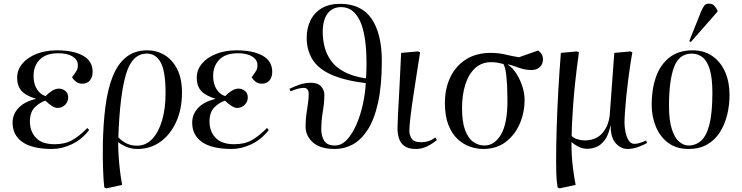

<svg xmlns="http://www.w3.org/2000/svg" viewBox="-20 -803 4068 1053"><path d="M266 14Q157 14 103 -24Q49 -62 49 -130Q49 -176 81 -210.5Q113 -245 175 -260V-262Q120 -279 97 -306Q74 -333 74 -376Q74 -420 102.5 -454Q131 -488 180.5 -507.5Q230 -527 292 -527Q383 -527 435.5 -497.5Q488 -468 488 -409Q488 -380 473 -362Q458 -344 432 -344Q410 -344 396.5 -355Q383 -366 375 -379Q392 -402 399.5 -414.5Q407 -427 407 -446Q407 -475 378.5 -493Q350 -511 300 -511Q232 -511 198 -476Q164 -441 164 -387Q164 -342 183 -313Q202 -284 230 -276Q244 -291 264 -304Q284 -317 303 -317Q323 -317 338.5 -304Q354 -291 354 -269Q354 -245 337 -228Q320 -211 296 -211Q281 -211 263 -223Q245 -235 229 -251Q198 -241 171 -214.5Q144 -188 144 -136Q144 -83 177 -47.5Q210 -12 280 -12Q338 -12 378 -35.5Q418 -59 459 -101L469 -90Q429 -38 374 -12Q319 14 266 14Z M563 230 552 225Q548 195 545.5 131Q543 67 544 -9Q546 -125 558.5 -220.5Q571 -316 598.5 -384.5Q626 -453 672.5 -490Q719 -527 788 -527Q839 -527 882 -501.5Q925 -476 951.5 -424.5Q978 -373 978 -295Q978 -204 946 -134Q914 -64 859 -25Q804 14 735 14Q702 14 676 3.5Q650 -7 629 -23H628Q628 9 630.5 50Q633 91 638 133Q643 175 650 211ZM731 -4Q780 -4 815 -41Q850 -78 869 -143Q888 -208 888 -292Q888 -412 861.5 -460.5Q835 -509 785 -509Q704 -509 670.5 -394.5Q637 -280 629 -50Q672 -4 731 -4Z M1251 14Q1142 14 1088 -24Q1034 -62 1034 -130Q1034 -176 1066 -210.5Q1098 -245 1160 -260V-262Q1105 -279 1082 -306Q1059 -333 1059 -376Q1059 -420 1087.5 -454Q1116 -488 1165.5 -507.5Q1215 -527 1277 -527Q1368 -527 1420.5 -497.5Q1473 -468 1473 -409Q1473 -380 1458 -362Q1443 -344 1417 -344Q1395 -344 1381.5 -355Q1368 -366 1360 -379Q1377 -402 1384.5 -414.5Q1392 -427 1392 -446Q1392 -475 1363.5 -493Q1335 -511 1285 -511Q1217 -511 1183 -476Q1149 -441 1149 -387Q1149 -342 1168 -313Q1187 -284 1215 -276Q1229 -291 1249 -304Q1269 -317 1288 -317Q1308 -317 1323.5 -304Q1339 -291 1339 -269Q1339 -245 1322 -228Q1305 -211 1281 -211Q1266 -211 1248 -223Q1230 -235 1214 -251Q1183 -241 1156 -214.5Q1129 -188 1129 -136Q1129 -83 1162 -47.5Q1195 -12 1265 -12Q1323 -12 1363 -35.5Q1403 -59 1444 -101L1454 -90Q1414 -38 1359 -12Q1304 14 1251 14Z M1817 14Q1736 14 1696 -22Q1656 -58 1656 -108Q1656 -155 1664.5 -204.5Q1673 -254 1673 -288Q1673 -323 1642 -321Q1628 -320 1612.5 -316Q1597 -312 1574 -302L1568 -316Q1592 -328 1622 -338.5Q1652 -349 1686 -349Q1723 -349 1741 -329Q1759 -309 1759 -282Q1759 -243 1750.5 -192Q1742 -141 1742 -95Q1742 -57 1758 -31Q1774 -5 1817 -5Q1853 -5 1882.5 -36.5Q1912 -68 1934.5 -119.5Q1957 -171 1970 -230.5Q1983 -290 1986 -347Q1866 -362 1795 -394.5Q1724 -427 1693 -478Q1662 -529 1662 -596Q1662 -647 1682 -689.5Q1702 -732 1743 -757Q1784 -782 1845 -782Q1962 -782 2018 -700Q2074 -618 2074 -469Q2074 -333 2053.5 -240.5Q2033 -148 1997 -92Q1961 -36 1915 -11Q1869 14 1817 14ZM1987 -373Q1989 -393 1989.5 -416Q1990 -439 1990 -456Q1990 -611 1954.5 -687.5Q1919 -764 1851 -764Q1803 -764 1776.5 -728.5Q1750 -693 1750 -627Q1750 -587 1760 -546.5Q1770 -506 1795 -470.5Q1820 -435 1867 -409.5Q1914 -384 1987 -373Z M2261 14Q2218 14 2196.5 -3Q2175 -20 2167.5 -46Q2160 -72 2160 -99Q2160 -120 2163 -180.5Q2166 -241 2171 -327.5Q2176 -414 2180 -513L2273 -521L2284 -516Q2276 -465 2266 -401.5Q2256 -338 2246.5 -275Q2237 -212 2231 -161Q2225 -110 2225 -84Q2225 -63 2237.5 -43Q2250 -23 2290 -23Q2307 -23 2325 -27.5Q2343 -32 2368 -49L2376 -35Q2351 -14 2322 0Q2293 14 2261 14Z M2630 14Q2594 14 2557 1Q2520 -12 2489 -41Q2458 -70 2439 -118.5Q2420 -167 2420 -239Q2420 -316 2449 -378Q2478 -440 2534.5 -476.5Q2591 -513 2672 -513Q2713 -513 2751 -504Q2789 -495 2826 -489L2931 -526Q2946 -515 2952 -503Q2958 -491 2958 -480Q2958 -451 2940.5 -435Q2923 -419 2895 -419Q2870 -419 2850.5 -424Q2831 -429 2811.5 -436.5Q2792 -444 2766 -450V-448Q2791 -432 2811.5 -400Q2832 -368 2844.5 -330Q2857 -292 2857 -256Q2857 -186 2830.5 -124.5Q2804 -63 2753.5 -24.5Q2703 14 2630 14ZM2637 -5Q2692 -5 2727.5 -65Q2763 -125 2763 -249Q2763 -283 2761.5 -323Q2760 -363 2755.5 -398.5Q2751 -434 2741 -452Q2722 -457 2707.5 -459.5Q2693 -462 2673 -462Q2622 -462 2586.5 -430Q2551 -398 2532.5 -341Q2514 -284 2514 -210Q2514 -134 2531 -89Q2548 -44 2576 -24.5Q2604 -5 2637 -5Z M3049 230 3038 225Q3032 185 3031 150Q3030 115 3030 78Q3030 -2 3033 -101Q3036 -200 3042 -306Q3048 -412 3056 -513L3144 -521L3155 -516Q3132 -350 3123.5 -229Q3115 -108 3115 -57Q3128 -45 3147.5 -39Q3167 -33 3186 -33Q3252 -33 3287 -77Q3322 -121 3325 -185L3349 -513L3437 -521L3448 -516Q3443 -490 3437 -450Q3431 -410 3425 -363.5Q3419 -317 3414.5 -271.5Q3410 -226 3407.5 -188.5Q3405 -151 3405 -129Q3405 -108 3410 -81Q3415 -54 3427 -34Q3439 -14 3460 -14Q3474 -14 3492 -20Q3510 -26 3523 -32L3529 -19Q3516 -11 3484.5 1.5Q3453 14 3421 14Q3386 14 3357.5 -16.5Q3329 -47 3329 -115H3328Q3317 -60 3295 -32.5Q3273 -5 3248 4Q3223 13 3203 13Q3173 13 3149.5 0Q3126 -13 3115 -23H3114Q3114 53 3122 115.5Q3130 178 3137 211Z M3756 14Q3689 14 3644 -20Q3599 -54 3576.5 -109.5Q3554 -165 3554 -229Q3554 -313 3577.5 -380.5Q3601 -448 3651 -487.5Q3701 -527 3779 -527Q3842 -527 3887.5 -495Q3933 -463 3957 -408Q3981 -353 3981 -283Q3981 -226 3968 -173Q3955 -120 3928 -77.5Q3901 -35 3858.5 -10.5Q3816 14 3756 14ZM3756 -5Q3796 -5 3825.5 -31.5Q3855 -58 3871 -121.5Q3887 -185 3887 -294Q3887 -374 3873 -421Q3859 -468 3833.5 -488.5Q3808 -509 3774 -509Q3704 -509 3676.5 -434.5Q3649 -360 3649 -223Q3649 -143 3664.5 -95Q3680 -47 3704.5 -26Q3729 -5 3756 -5ZM3769 -573 3760 -577 3825 -740Q3834 -761 3842.5 -772Q3851 -783 3869 -783Q3886 -783 3896 -773Q3906 -763 3915 -746V-739Z"/></svg>

Font: Literata 72pt
Style: Italic
Weight: 400
Italic angle: -2°
Designer: Latin by Veronika Burian and Jose Scaglione. Greek by Irene Vlachou. Cyrillic by Vera Evstafieva
Foundry: TypeTogether
Version: Version 3.002